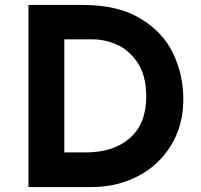

<svg xmlns="http://www.w3.org/2000/svg" viewBox="-20 -756 811 776"><path d="M95 -736H315Q456 -736 547 -681.5Q638 -627 679.5 -540.5Q721 -454 721 -355Q721 -249 671 -168Q621 -87 536.5 -43.5Q452 0 351 0H95ZM326 -140Q439 -140 505 -198Q571 -256 571 -365Q571 -453 534.5 -505Q498 -557 449.5 -577Q401 -597 358 -597H240V-140Z"/></svg>

Font: Josefin Sans
Style: Bold
Weight: 700
Designer: Santiago Orozco
Foundry: Typemade
Version: Version 2.000